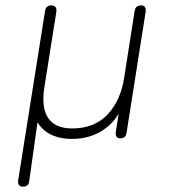

<svg xmlns="http://www.w3.org/2000/svg" viewBox="-20 -510 640 716"><path d="M65 186Q55 186 50.5 179.5Q46 173 48 161L148 -469Q150 -480 156 -485Q162 -490 172 -490Q182 -490 187 -483.5Q192 -477 190 -465L146 -188Q133 -109 159.5 -70Q186 -31 249 -31Q332 -31 381 -83Q430 -135 443 -220L482 -469Q484 -480 490 -485Q496 -490 506 -490Q516 -490 520.5 -483.5Q525 -477 523 -465L452 -15Q449 6 429 6Q419 6 414.5 -0.5Q410 -7 412 -19L428 -120H439Q416 -60 366 -26Q316 8 248 8Q199 8 164.5 -11Q130 -30 113 -67L122 -69L89 165Q88 176 82 181Q76 186 65 186Z"/></svg>

Font: Nunito ExtraLight ExtraLight
Style: Italic
Weight: 250
Italic angle: -9°
Version: Version 3.602